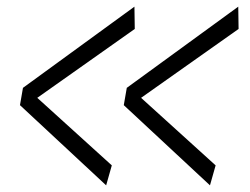

<svg xmlns="http://www.w3.org/2000/svg" viewBox="-20 -561 751 577"><path d="M299 -4 40 -245 49 -297 384 -541 385 -474 92 -267 316 -64ZM611 -4 352 -245 361 -297 696 -541 697 -474 404 -267 628 -64Z"/></svg>

Font: Georama ExtraExtended Light
Style: Italic
Weight: 300
Width: 8
Italic angle: -9°
Designer: Jean-Baptiste Levee
Foundry: Production Type
Version: Version 1.000